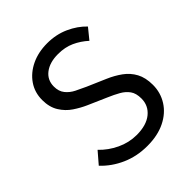

<svg xmlns="http://www.w3.org/2000/svg" viewBox="-209 -874 1015 1015"><g transform="rotate(-45 298.0 -366.5)"><path d="M304 13Q226 13 160.5 -16Q95 -45 48 -95L103 -159Q142 -118 195 -93Q248 -68 305 -68Q378 -68 418.5 -101Q459 -134 459 -187Q459 -226 442.5 -249Q426 -272 398.5 -287.5Q371 -303 336 -318L231 -364Q197 -379 162.5 -402Q128 -425 105 -462Q82 -499 82 -552Q82 -609 112 -652.5Q142 -696 194 -721Q246 -746 313 -746Q379 -746 434.5 -721Q490 -696 528 -656L480 -597Q446 -628 405.5 -646.5Q365 -665 313 -665Q251 -665 213.5 -636.5Q176 -608 176 -559Q176 -523 194.5 -500Q213 -477 241 -463Q269 -449 298 -436L402 -391Q444 -373 478.5 -348Q513 -323 533 -286Q553 -249 553 -195Q553 -137 523 -89.5Q493 -42 437 -14.5Q381 13 304 13Z"/></g></svg>

Font: Noto Sans SC Thin
Style: Regular
Weight: 400
Version: Version 2.004-H2;hotconv 1.0.118;makeotfexe 2.5.65603